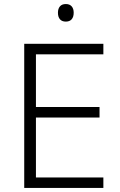

<svg xmlns="http://www.w3.org/2000/svg" viewBox="-20 -931 593 951"><path d="M492 0H100V-714H492V-662H158V-401H473V-349H158V-52H492ZM306 -911Q325 -911 335 -899.5Q345 -888 345 -868Q345 -847 335 -835.5Q325 -824 306 -824Q287 -824 277 -835.5Q267 -847 267 -868Q267 -888 277 -899.5Q287 -911 306 -911Z"/></svg>

Font: Noto Sans Thai Light
Style: Regular
Weight: 300
Designer: Monotype Design Team
Foundry: Monotype Imaging Inc.
Version: Version 2.001